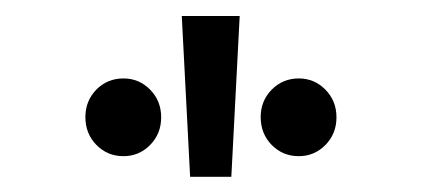

<svg xmlns="http://www.w3.org/2000/svg" viewBox="-20 -727 540 246"><path d="M287.1 -706.5 276.4 -500.5H223.6L212.9 -706.5ZM103.5 -612.3Q117.7 -626.5 138.2 -626.5Q158.2 -626.5 172.4 -612.1Q186.5 -597.7 186.5 -576.7Q186.5 -555.7 172.4 -541.3Q158.2 -526.9 138.2 -526.9Q117.7 -526.9 103.5 -541.3Q89.4 -555.7 89.4 -577.1Q89.4 -597.7 103.5 -612.3ZM314 -577.1Q314 -597.7 328.1 -612.1Q342.3 -626.5 362.8 -626.5Q382.8 -626.5 397 -612.1Q411.1 -597.7 411.1 -576.7Q411.1 -555.7 397 -541.3Q382.8 -526.9 362.8 -526.9Q342.3 -526.9 328.1 -541.3Q314 -555.7 314 -577.1Z"/></svg>

Font: NMS Futura Pro Book
Style: Regular
Weight: 400
Designer: Blend3rman
Version: Version 0.1